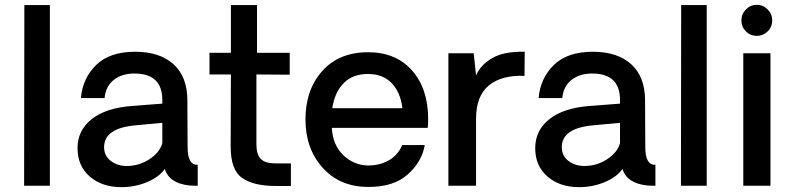

<svg xmlns="http://www.w3.org/2000/svg" viewBox="-20 -771 3286 797"><path d="M80.1 0 81.1 -750H187V0Z M483.9 5.9Q403.8 5.9 352.8 -38.1Q301.8 -82 301.8 -156Q301.8 -230 360.8 -276.6Q419.9 -323.2 527.8 -331.1L653.8 -340.8V-356Q653.8 -465.8 538.1 -465.8Q486.3 -465.8 452.6 -439.5Q418.9 -413.1 414.1 -363.8H315.9Q322.8 -445.8 378.9 -501Q435.1 -556.2 541 -556.2Q643.1 -556.2 700.4 -504.2Q757.8 -452.1 757.8 -354Q757.8 -308.1 758.3 -237.1Q758.8 -166 758.8 -159.2Q758.8 -85 800.8 -86.9V0Q778.8 0 767.1 -1Q682.1 -9.8 664.1 -69.8Q641.1 -36.6 591.1 -15.4Q541 5.9 483.9 5.9ZM505.9 -82Q557.6 -82 600.3 -110.1Q643.1 -138.2 653.8 -176.8V-261.2L544.9 -251Q412.1 -239.7 412.1 -160.2Q412.1 -124 439.9 -103Q467.8 -82 505.9 -82Z M1123.5 1Q1033.7 1 985.6 -32Q937.5 -64.9 937.5 -162.1L938.5 -461.9H849.6V-551.8H938.5V-750H1046.9V-551.8H1182.6V-460.9L1044.4 -461.9V-171.9Q1044.4 -130.9 1062 -111.8Q1079.6 -92.8 1123.5 -92.8H1187.5V1Z M1757.3 -276.9Q1757.3 -252.9 1755.4 -240.2H1357.4Q1361.3 -168.5 1405.3 -126.7Q1449.2 -85 1507.3 -84Q1558.1 -84 1595.7 -106.4Q1633.3 -128.9 1649.4 -168.9H1743.2Q1731.9 -100.1 1672.6 -47.1Q1613.3 5.9 1508.3 4.9Q1391.1 4.9 1319.6 -74.5Q1248 -153.8 1248 -274.9Q1248 -397.9 1317.6 -476.1Q1387.2 -554.2 1508.3 -554.2Q1623.5 -554.2 1690.4 -478.5Q1757.3 -402.8 1757.3 -276.9ZM1507.3 -463.9Q1444.3 -463.9 1406.7 -426Q1369.1 -388.2 1359.4 -321.8H1650.4Q1642.6 -387.7 1606 -425.8Q1569.3 -463.9 1507.3 -463.9Z M2158.2 -556.2 2157.2 -456.1Q2063 -460 2009.5 -416.5Q1956.1 -373 1956.1 -277.8V0H1841.3V-549.8H1946.3L1956.1 -458Q1974.1 -501 2022.7 -529.5Q2071.3 -558.1 2158.2 -556.2Z M2383.8 5.9Q2303.7 5.9 2252.7 -38.1Q2201.7 -82 2201.7 -156Q2201.7 -230 2260.7 -276.6Q2319.8 -323.2 2427.7 -331.1L2553.7 -340.8V-356Q2553.7 -465.8 2438 -465.8Q2386.2 -465.8 2352.5 -439.5Q2318.8 -413.1 2314 -363.8H2215.8Q2222.7 -445.8 2278.8 -501Q2335 -556.2 2440.9 -556.2Q2543 -556.2 2600.3 -504.2Q2657.7 -452.1 2657.7 -354Q2657.7 -308.1 2658.2 -237.1Q2658.7 -166 2658.7 -159.2Q2658.7 -85 2700.7 -86.9V0Q2678.7 0 2667 -1Q2582 -9.8 2564 -69.8Q2541 -36.6 2491 -15.4Q2440.9 5.9 2383.8 5.9ZM2405.8 -82Q2457.5 -82 2500.2 -110.1Q2543 -138.2 2553.7 -176.8V-261.2L2444.8 -251Q2312 -239.7 2312 -160.2Q2312 -124 2339.8 -103Q2367.7 -82 2405.8 -82Z M2806.6 0 2807.6 -750H2913.6V0Z M3166.5 -640.6Q3147.5 -622.1 3121.3 -622.1Q3095.2 -622.1 3076.4 -640.6Q3057.6 -659.2 3057.6 -686Q3057.6 -712.9 3076.4 -731.9Q3095.2 -751 3121.3 -751Q3147.5 -751 3166.5 -731.9Q3185.5 -712.9 3185.5 -686Q3185.5 -659.2 3166.5 -640.6ZM3065.4 -549.8H3178.2V0H3065.4Z"/></svg>

Font: Oakes Grotesk
Style: Medium
Weight: 500
Designer: Samuel Oakes
Foundry: Samuel Oakes
Version: Version 1.0 | wf-rip DC20170320